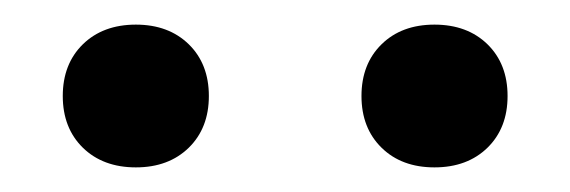

<svg xmlns="http://www.w3.org/2000/svg" viewBox="-20 -743 463 156"><path d="M90.4 -607Q63.7 -607 47.3 -623Q31 -639 31 -665Q31 -691 47.3 -707Q63.7 -723 90.4 -723Q117 -723 133.4 -707Q149.7 -691 149.7 -665Q149.7 -639 133.4 -623Q117 -607 90.4 -607ZM333 -607Q306.3 -607 290 -623Q273.7 -639 273.7 -665Q273.7 -691 290 -707Q306.3 -723 333 -723Q359.7 -723 376.1 -707Q392.4 -691 392.4 -665Q392.4 -639 376.1 -623Q359.7 -607 333 -607Z"/></svg>

Font: M PLUS 2 Thin
Style: Regular
Weight: 100
Designer: Coji Morishita
Foundry: UNDERFOREST DESIGN
Version: Version 1.001